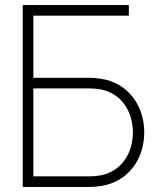

<svg xmlns="http://www.w3.org/2000/svg" viewBox="-20 -740 621 760"><path d="M70 0H335C349 0 363 -1 381 -4C485 -20 551 -108 551 -216C551 -324 485 -412 381 -428C363 -431 349 -432 335 -432H112V-678H490V-720H70ZM112 -42V-390H335C346 -390 363 -389 379 -386C462 -370 506 -297 506 -216C506 -135 462 -62 379 -46C363 -43 346 -42 335 -42Z"/></svg>

Font: Hauora ExtraLight
Style: Regular
Weight: 200
Designer: Mikhail Sharanda
Foundry: WCYS & Co.
Version: Version 1.010